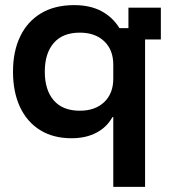

<svg xmlns="http://www.w3.org/2000/svg" viewBox="-20 -530 677 750"><path d="M422.5 200V-72.5H419.2Q397.5 -33.3 356.7 -11.7Q315.8 10 259.2 10Q187.5 10 136.2 -22.1Q85 -54.2 57.9 -112.5Q30.8 -170.8 30.8 -250Q30.8 -329.2 58.8 -387.5Q86.7 -445.8 140 -477.9Q193.3 -510 270 -510Q331.7 -510 375.8 -486.7Q420 -463.3 446.7 -420H481.7V-500H608.3V-375.8H546.7V200ZM291.7 -97.5Q351.7 -97.5 387.1 -131.2Q422.5 -165 422.5 -222.5V-277.5Q422.5 -335 387.1 -368.8Q351.7 -402.5 291.7 -402.5Q225 -402.5 190 -362.1Q155 -321.7 155 -250Q155 -178.3 190 -137.9Q225 -97.5 291.7 -97.5Z"/></svg>

Font: Funnel Display Light SemiBold
Style: Regular
Weight: 600
Version: Version 1.000